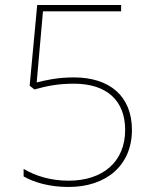

<svg xmlns="http://www.w3.org/2000/svg" viewBox="-20 -734 610 764"><path d="M274 -426C206 -426 159 -414 126 -406L151 -689H462V-714H128L98 -393L117 -378C166 -392 212 -401 274 -401C408 -401 478 -331 478 -217C478 -90 389 -15 253 -15C180 -15 119 -35 74 -62V-32C116 -8 177 10 253 10C403 10 505 -76 505 -217C505 -351 417 -426 274 -426Z"/></svg>

Font: Noto Sans Meetei Mayek Thin
Style: Regular
Weight: 100
Designer: Monotype Design Team and Neelakash Kshetrimayum
Foundry: Monotype Imaging Inc.
Version: Version 2.002